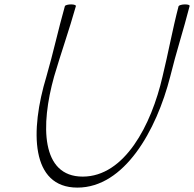

<svg xmlns="http://www.w3.org/2000/svg" viewBox="-20 -828 882 873"><path d="M275 -800C245 -694 222 -587 191 -480C116 -233 119 25 332 25C545 25 691 -233 754 -480C780 -587 815 -694 842 -800C844 -805 835 -808 821 -808C807 -808 794 -804 792 -800C764 -693 745 -586 719 -480C668 -258 546 -25 356 -25C166 -25 164 -258 226 -480C257 -586 295 -693 325 -800C327 -804 317 -808 304 -808C290 -808 277 -805 275 -800Z"/></svg>

Font: Nupuram Thin Italic
Style: Regular
Weight: 100
Designer: Santhosh Thottingal (santhosh.thottingal@gmail.com)
Foundry: SMC
Version: Version 1.000